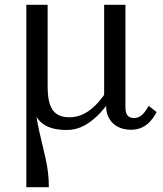

<svg xmlns="http://www.w3.org/2000/svg" viewBox="-20 -532 682 802"><path d="M527 10Q496 10 472 -2.5Q448 -15 435 -39Q422 -63 423 -97L415 -110V-512H504V-84Q504 -60 513 -49.5Q522 -39 539 -39Q553 -39 563.5 -45Q574 -51 583.5 -63Q593 -75 601 -90L634 -64Q623 -42 607.5 -25Q592 -8 572 1Q552 10 527 10ZM179 -512V-171Q179 -124 188.5 -96Q198 -68 218 -55Q238 -42 269 -42Q303 -42 332.5 -57.5Q362 -73 389.5 -103.5Q417 -134 441 -178L465 -153Q434 -99 401 -63Q368 -27 333 -8Q298 11 260 11Q228 11 203.5 5Q179 -1 160.5 -14Q142 -27 129.5 -48.5Q117 -70 109 -102L122 -132Q125 -88 131 -51.5Q137 -15 144 16.5Q151 48 158 76.5Q165 105 171 132.5Q177 160 180.5 188.5Q184 217 184 250H90V-512Z"/></svg>

Font: Roboto Serif 72pt
Style: Regular
Weight: 400
Designer: Greg Gazdowicz
Foundry: Commercial Type
Version: Version 1.008